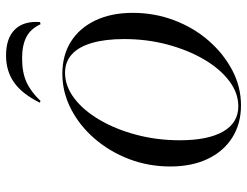

<svg xmlns="http://www.w3.org/2000/svg" viewBox="-112 -698 821 638"><g transform="rotate(-90 299.0 -378.5)"><path d="M268.5 11.3Q207.3 11.3 161.3 -17.7Q115.3 -46.8 90.3 -99.6Q65.3 -152.4 65.3 -223.4Q65.3 -296 89.9 -360.5Q114.5 -425 157.7 -475Q200.8 -525 256.5 -553.6Q312.1 -582.3 373.4 -582.3Q435.5 -582.3 480.6 -553.6Q525.8 -525 550.8 -472.2Q575.8 -419.4 575.8 -348.4Q575.8 -275.8 551.2 -210.9Q526.6 -146 483.5 -96.4Q440.3 -46.8 385.1 -17.7Q329.8 11.3 268.5 11.3ZM265.3 2.4Q309.7 2.4 350 -28.2Q390.3 -58.9 421.4 -112.1Q452.4 -165.3 470.6 -233.5Q488.7 -301.6 488.7 -376.6Q488.7 -439.5 475.8 -483.9Q462.9 -528.2 437.9 -550.8Q412.9 -573.4 376.6 -573.4Q332.3 -573.4 291.9 -542.7Q251.6 -512.1 220.2 -458.5Q188.7 -404.8 170.6 -336.3Q152.4 -267.7 152.4 -191.9Q152.4 -98.4 181.5 -48Q210.5 2.4 265.3 2.4ZM433.9 -769.4Q491.9 -769.4 520.6 -739.9Q549.2 -710.5 545.2 -656.5L537.9 -654.8Q523.4 -687.1 496 -701.6Q468.5 -716.1 424.2 -716.1Q378.2 -716.1 346 -701.6Q313.7 -687.1 283.1 -654.8L277.4 -657.3Q306.5 -716.1 344.4 -742.7Q382.3 -769.4 433.9 -769.4Z"/></g></svg>

Font: Playfair 144pt SemiCondensed
Style: Italic
Weight: 400
Width: 4
Italic angle: -15.6°
Designer: Claus Eggers Sørensen
Foundry: Claus Eggers Sørensen
Version: Version 2.203